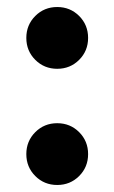

<svg xmlns="http://www.w3.org/2000/svg" viewBox="-20 -527 326 547"><path d="M205.5 -150.5Q231 -125 231 -88Q231 -51 205.5 -25.5Q180 0 143 0Q106 0 80.5 -25.5Q55 -51 55 -88Q55 -125 80.5 -150.5Q106 -176 143 -176Q180 -176 205.5 -150.5ZM205.5 -481.5Q231 -456 231 -419Q231 -382 205.5 -356.5Q180 -331 143 -331Q106 -331 80.5 -356.5Q55 -382 55 -419Q55 -456 80.5 -481.5Q106 -507 143 -507Q180 -507 205.5 -481.5Z"/></svg>

Font: Hind Mysuru
Style: Bold
Weight: 700
Designer: Manushi Parikh, Hitesh Malaviya
Foundry: Indian Type Foundry
Version: Version 0.703;PS 1.0;hotconv 1.0.86;makeotf.lib2.5.63406